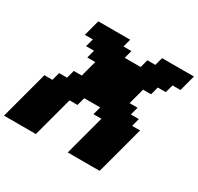

<svg xmlns="http://www.w3.org/2000/svg" viewBox="-180 -1090 1344 1304"><g transform="rotate(30 492.0 -437.5)"><path d="M500 0H750Q767.1 -62.5 800.5 -187.5Q834 -312.5 850.6 -375H788.1L804.7 -437.5H742.2L758.8 -500H696.3Q701.7 -520.5 712.9 -562.3Q724.1 -604 730 -625H792.5L809.1 -687.5H871.6L888.7 -750H951.2Q956.5 -770.5 967.5 -812.5Q978.5 -854.5 984.4 -875H734.4L717.8 -812.5H655.3L638.7 -750H513.7L530.3 -812.5H467.8L484.4 -875H234.4Q229 -854 217.8 -812.5Q206.5 -771 201.2 -750H263.7L246.6 -687.5H309.1L292.5 -625H355Q349.1 -604 337.9 -562.3Q326.7 -520.5 321.3 -500H258.8L242.2 -437.5H179.7L163.1 -375H100.6Q84 -312.5 50.3 -187.5Q16.6 -62.5 0 0H250L333.5 -312.5H396L413.1 -375H538.1L521 -312.5H583.5Z"/></g></svg>

Font: Faithful 32x
Style: BoldOblique
Weight: 400
Foundry: Faithful Resource Pack
Version: Version 1.0; January 27, 2023